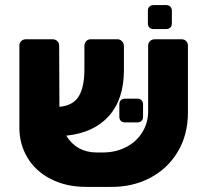

<svg xmlns="http://www.w3.org/2000/svg" viewBox="-20 -725 807 753"><path d="M717 -546V-284Q717 -196 677 -129.5Q637 -63 568 -27Q499 9 414 8H319Q239 8 179 -23Q119 -54 87.5 -107Q56 -160 56 -224V-546Q56 -557 63.5 -564Q71 -571 81 -571H186Q197 -571 204.5 -564Q212 -557 212 -546L213 -306Q267 -311 289 -347.5Q311 -384 311 -452V-544Q311 -556 318 -563.5Q325 -571 336 -571H441Q451 -571 458.5 -563Q466 -555 466 -544V-450Q466 -336 407 -270Q348 -204 240 -193Q259 -161 289.5 -144Q320 -127 359 -127H383Q434 -127 474.5 -148Q515 -169 538 -206Q561 -243 561 -289V-546Q561 -557 568.5 -564Q576 -571 587 -571H692Q703 -571 710 -564Q717 -557 717 -546ZM448 -267V-316Q448 -326 454 -332Q460 -338 470 -338H519Q529 -338 535 -332Q541 -326 541 -316V-267Q541 -257 535 -251Q529 -245 519 -245H470Q460 -245 454 -251Q448 -257 448 -267ZM560 -633V-683Q560 -693 566 -699Q572 -705 582 -705H632Q642 -705 648 -699Q654 -693 654 -683V-633Q654 -623 648 -617Q642 -611 632 -611H582Q572 -611 566 -617Q560 -623 560 -633Z"/></svg>

Font: Rubik
Style: Regular
Weight: 700
Designer: Hubert & Fischer
Foundry: Hubert & Fischer
Version: Version 1.100